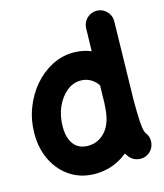

<svg xmlns="http://www.w3.org/2000/svg" viewBox="-119 -828 841 984"><g transform="rotate(-15 302.0 -336.0)"><path d="M316.4 -563Q365.2 -563 408.7 -544.9L411.6 -666.5Q412.6 -696.8 434.8 -718.3Q457 -739.7 487.8 -738.8Q518.1 -738.3 539.6 -715.8Q561 -693.4 560.1 -663.1L551.3 -248.5Q551.3 -173.3 553.7 -136.5Q556.2 -99.6 559.8 -86.4Q563.5 -73.2 566.4 -69.3Q585.9 -45.9 582.8 -14.9Q579.6 16.1 556.2 35.6Q532.7 55.2 501.5 52Q470.2 48.8 451.2 25.4Q443.4 15.6 437 5.4Q361.8 66.9 264.6 66.9Q191.9 66.9 135.7 31Q79.6 -4.9 47.6 -67.9Q15.6 -130.9 15.6 -211.9Q15.6 -282.2 39.6 -345.7Q63.5 -409.2 105.2 -458Q147 -506.8 201.2 -534.9Q255.4 -563 316.4 -563ZM165 -209.5Q165 -147.9 191.4 -114.7Q217.8 -81.5 266.6 -81.5Q322.3 -81.5 360.6 -126Q398.9 -170.4 401.9 -261.2Q401.9 -265.6 402.8 -269.5L404.8 -364.7Q390.6 -387.2 367.2 -400.9Q343.8 -414.6 314.5 -414.6Q273.4 -414.6 239.5 -386.5Q205.6 -358.4 185.3 -312Q165 -265.6 165 -209.5Z"/></g></svg>

Font: Mikhak-DS2-FD ExtraBold
Style: Regular
Weight: 800
Designer: Amin Abedi
Version: Version 3.2